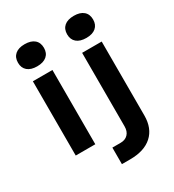

<svg xmlns="http://www.w3.org/2000/svg" viewBox="-251 -1017 1251 1377"><g transform="rotate(-30 375.0 -328.0)"><path d="M252 -615V0H90V-615ZM171 -692Q120 -692 92 -716Q64 -740 64 -783Q64 -827 92 -851Q120 -875 171 -875Q223 -875 251 -851Q279 -827 279 -783Q279 -740 251 -716Q223 -692 171 -692ZM660 -615V-3Q660 103 596 161Q532 219 414 219H346V82H414Q453 82 475.5 58.5Q498 35 498 -6V-615ZM579 -692Q527 -692 499 -716Q471 -740 471 -783Q471 -827 499 -851Q527 -875 579 -875Q630 -875 658 -851Q686 -827 686 -783Q686 -740 658 -716Q630 -692 579 -692Z"/></g></svg>

Font: Martian Mono SemiExpanded
Style: Bold
Weight: 700
Width: 6
Designer: Roman Shamin
Foundry: Evil Martians
Version: Version 1.000